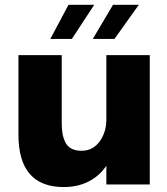

<svg xmlns="http://www.w3.org/2000/svg" viewBox="-20 -757 685 788"><path d="M186.5 -597.2 261.2 -737.3H366.7L274.9 -597.2ZM360.8 -597.2 443.8 -737.3H549.8L449.7 -597.2ZM241.7 10.7Q55.7 10.7 55.7 -204.6V-530.8H233.4V-252Q233.4 -226.6 236.8 -207.8Q240.2 -189 248.5 -172.4Q256.8 -155.8 273.4 -147Q290 -138.2 314.5 -138.2Q361.3 -138.2 388.9 -176.5Q416.5 -214.8 416.5 -266.1V-530.8H594.7V0H416.5V-76.7Q388.2 -34.7 343.5 -12Q298.8 10.7 241.7 10.7Z"/></svg>

Font: Epilogue ExtraBold
Style: Regular
Weight: 800
Designer: Tyler Finck
Foundry: Etcetera Type Co
Version: Version 2.112